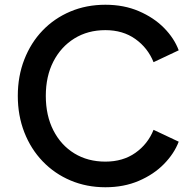

<svg xmlns="http://www.w3.org/2000/svg" viewBox="-20 -777 817 809"><path d="M424 12Q502 12 565 -15Q628 -42 671 -86Q714 -130 733 -180L627 -230Q603 -170 550.5 -133Q498 -96 424 -96Q350 -96 293.5 -130.5Q237 -165 205 -227.5Q173 -290 173 -373Q173 -456 205 -518Q237 -580 293.5 -615Q350 -650 424 -650Q498 -650 550.5 -612.5Q603 -575 627 -515L733 -565Q714 -616 671 -659.5Q628 -703 565 -730Q502 -757 424 -757Q344 -757 276.5 -728.5Q209 -700 159.5 -648.5Q110 -597 82.5 -526.5Q55 -456 55 -373Q55 -290 82.5 -219.5Q110 -149 160 -97Q210 -45 277.5 -16.5Q345 12 424 12Z"/></svg>

Font: Custom Plus Jakarta Sans SemiBold
Style: Regular
Weight: 600
Designer: Gumpita Rahayu & FullSphere
Foundry: Tokotype & FullSphere
Version: Version 1.001;hotconv 1.0.117;makeotfexe 2.5.65602